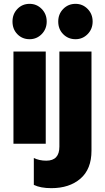

<svg xmlns="http://www.w3.org/2000/svg" viewBox="-20 -748 547 999"><path d="M45 -636Q45 -675 70.5 -701.5Q96 -728 134 -728Q171 -728 197 -701.5Q223 -675 223 -636Q223 -597 197 -570.5Q171 -544 134 -544Q96 -544 70.5 -570Q45 -596 45 -636ZM283 -636Q283 -675 309 -701.5Q335 -728 373 -728Q410 -728 436 -701.5Q462 -675 462 -636Q462 -597 436 -570.5Q410 -544 373 -544Q335 -544 309 -570Q283 -596 283 -636ZM50 -480H218V0H50ZM156 214V74Q184 88 221 88Q289 88 289 15V-480H456V36Q456 132 398.5 181.5Q341 231 247 231Q191 231 156 214Z"/></svg>

Font: Readiness
Style: Bold
Weight: 700
Designer: Katatrad Team
Foundry: CadsonDemak
Version: Version 1.00;January 16, 2020;FontCreator 12.0.0.2550 64-bit